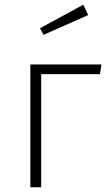

<svg xmlns="http://www.w3.org/2000/svg" viewBox="-20 -796 460 816"><path d="M109 0V-522H411L405 -481H155V0ZM355 -732 165 -648 150 -676 334 -776Z"/></svg>

Font: FiraGO ExtraLight
Style: Regular
Weight: 200
Designer: bBox Type
Foundry: bBox Type GmbH
Version: Version 1.001